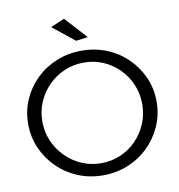

<svg xmlns="http://www.w3.org/2000/svg" viewBox="-96 -986 1004 1079"><g transform="rotate(-10 406.5 -446.5)"><path d="M407 -705Q483 -705 549.5 -678Q616 -651 666 -602Q716 -553 744.5 -489Q773 -425 773 -351Q773 -277 744.5 -212Q716 -147 666 -98Q616 -49 549.5 -21.5Q483 6 407 6Q330 6 263.5 -21.5Q197 -49 147 -98Q97 -147 68.5 -212Q40 -277 40 -351Q40 -425 68.5 -489.5Q97 -554 147 -602.5Q197 -651 263.5 -678Q330 -705 407 -705ZM407 -637Q348 -637 296.5 -615Q245 -593 205.5 -553.5Q166 -514 143.5 -462Q121 -410 121 -351Q121 -291 143.5 -239Q166 -187 206 -147Q246 -107 297.5 -85Q349 -63 407 -63Q466 -63 517.5 -85Q569 -107 608 -147Q647 -187 669 -239Q691 -291 691 -351Q691 -410 669 -462Q647 -514 608 -553.5Q569 -593 517.5 -615Q466 -637 407 -637ZM341 -899 455 -774 387 -765 262 -865Z"/></g></svg>

Font: Alexandria Light
Style: Regular
Weight: 300
Designer: Mohamed Gaber
Foundry: Kief Type Foundry
Version: Version 5.100